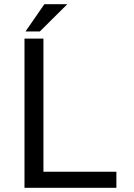

<svg xmlns="http://www.w3.org/2000/svg" viewBox="-20 -895 640 915"><path d="M187 -76.7V-710.9H96.7V0H534.7V-76.7ZM191.4 -875 101.6 -745.1H169.9L300.8 -875Z"/></svg>

Font: Roboto Mono
Style: Regular
Weight: 400
Monospace: yes
Designer: Google
Version: Version 3.000